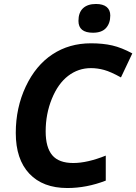

<svg xmlns="http://www.w3.org/2000/svg" viewBox="-20 -945 692 975"><path d="M378.4 -838.9Q378.4 -881.3 401.6 -903.1Q424.8 -924.8 467.3 -924.8Q502.9 -924.8 521.5 -909.7Q540 -894.5 540 -866.2Q540 -827.1 518.6 -803Q497.1 -778.8 452.1 -778.8Q378.4 -778.8 378.4 -838.9ZM441.9 -599.1Q377.4 -599.1 325.9 -559.6Q274.4 -520 243.2 -443.1Q211.9 -366.2 211.9 -277.8Q211.9 -196.3 245.4 -156.7Q278.8 -117.2 352.1 -117.2Q423.3 -117.2 517.1 -154.8V-27.8Q419.9 9.8 321.8 9.8Q197.8 9.8 128.9 -63.2Q60.1 -136.2 60.1 -270Q60.1 -397.9 110.8 -505.6Q161.6 -613.3 246.6 -669.2Q331.5 -725.1 441.9 -725.1Q502.9 -725.1 550.3 -714.1Q597.7 -703.1 651.9 -673.8L594.2 -551.8Q542.5 -580.6 508.8 -589.8Q475.1 -599.1 441.9 -599.1Z"/></svg>

Font: Zoram GWebM
Style: Bold Italic
Weight: 700
Italic angle: -12°
Foundry: Ascender Corporation
Version: Version 1.000